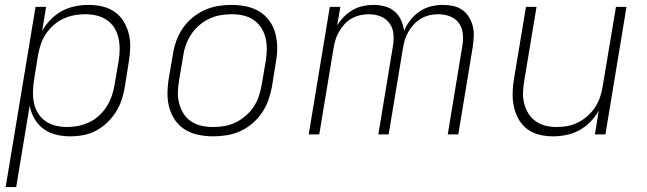

<svg xmlns="http://www.w3.org/2000/svg" viewBox="-20 -548 2640 783"><path d="M3 215 125 -520H168L152 -422Q166 -447 187 -468.5Q208 -490 233.5 -503.5Q259 -517 286.5 -522.5Q314 -528 341 -528Q370 -528 398 -521.5Q426 -515 448.5 -499Q471 -483 485 -459.5Q499 -436 505.5 -409Q512 -382 511 -353Q510 -324 505 -294L489 -194Q485 -168 476.5 -142Q468 -116 453 -92Q438 -68 417 -48Q396 -28 371.5 -15Q347 -2 320 3Q293 8 266 8Q236 8 208 1Q180 -6 157.5 -22.5Q135 -39 120.5 -64Q106 -89 101 -117L46 215ZM254 -30Q276 -30 299 -34.5Q322 -39 344 -49.5Q366 -60 384 -76.5Q402 -93 415 -113.5Q428 -134 435.5 -156Q443 -178 447 -201L464 -301Q468 -325 468 -348.5Q468 -372 463 -394Q458 -416 446 -435Q434 -454 415.5 -466.5Q397 -479 374.5 -484.5Q352 -490 328 -490Q306 -490 283.5 -486Q261 -482 239 -472Q217 -462 198.5 -445.5Q180 -429 167 -409.5Q154 -390 146.5 -367.5Q139 -345 135 -323L119 -223Q115 -199 114.5 -175Q114 -151 118.5 -128.5Q123 -106 135 -86.5Q147 -67 165.5 -54Q184 -41 207 -35.5Q230 -30 254 -30Z M849 8Q819 8 789.5 2Q760 -4 736 -18.5Q712 -33 695.5 -56Q679 -79 671 -107Q663 -135 663 -165Q663 -195 668 -226L685 -326Q689 -353 698.5 -380Q708 -407 724.5 -431.5Q741 -456 764.5 -475.5Q788 -495 814.5 -507Q841 -519 869 -523.5Q897 -528 924 -528Q954 -528 983.5 -522Q1013 -516 1037 -501.5Q1061 -487 1078 -464Q1095 -441 1102.5 -413Q1110 -385 1110.5 -355Q1111 -325 1105 -294L1089 -194Q1084 -167 1074.5 -140Q1065 -113 1048.5 -88.5Q1032 -64 1009 -44.5Q986 -25 959.5 -13Q933 -1 904.5 3.5Q876 8 849 8ZM850 -30Q872 -30 895.5 -34Q919 -38 940.5 -48.5Q962 -59 981.5 -75.5Q1001 -92 1014.5 -112.5Q1028 -133 1035.5 -155.5Q1043 -178 1047 -201L1064 -301Q1068 -325 1068 -349Q1068 -373 1062.5 -395Q1057 -417 1044.5 -436Q1032 -455 1013 -467.5Q994 -480 971.5 -485Q949 -490 924 -490Q902 -490 878.5 -486Q855 -482 833 -471.5Q811 -461 792 -444.5Q773 -428 759.5 -407.5Q746 -387 738 -364.5Q730 -342 727 -319L710 -219Q706 -195 705.5 -171Q705 -147 711 -125Q717 -103 729 -84Q741 -65 760 -52.5Q779 -40 802 -35Q825 -30 850 -30Z M1239 0 1325 -520H1368L1355 -444Q1366 -463 1382.5 -479.5Q1399 -496 1419 -507.5Q1439 -519 1460.5 -523.5Q1482 -528 1503 -528Q1527 -528 1549.5 -522Q1572 -516 1589 -501.5Q1606 -487 1615.5 -466Q1625 -445 1628 -422Q1637 -445 1653.5 -466Q1670 -487 1691.5 -501.5Q1713 -516 1737.5 -522Q1762 -528 1786 -528Q1808 -528 1828.5 -523.5Q1849 -519 1865.5 -507.5Q1882 -496 1892.5 -478.5Q1903 -461 1908 -441.5Q1913 -422 1912 -400.5Q1911 -379 1908 -357L1849 0H1806L1866 -364Q1870 -389 1867 -413Q1864 -437 1850.5 -455Q1837 -473 1814.5 -481.5Q1792 -490 1767 -490Q1750 -490 1732 -486Q1714 -482 1697.5 -472.5Q1681 -463 1668 -449Q1655 -435 1645.5 -418.5Q1636 -402 1631 -385Q1626 -368 1623 -350L1565 0H1523L1583 -364Q1587 -389 1584 -413Q1581 -437 1567 -455Q1553 -473 1531 -481.5Q1509 -490 1484 -490Q1467 -490 1449 -486Q1431 -482 1414 -472.5Q1397 -463 1384.5 -449Q1372 -435 1362.5 -418.5Q1353 -402 1348 -385Q1343 -368 1340 -350L1282 0Z M2236 8Q2207 8 2180 1.5Q2153 -5 2131 -21Q2109 -37 2095.5 -61Q2082 -85 2076 -112Q2070 -139 2070.5 -168Q2071 -197 2076 -226L2125 -520H2168L2118 -219Q2114 -196 2113 -172.5Q2112 -149 2117.5 -127Q2123 -105 2134.5 -86Q2146 -67 2164 -54Q2182 -41 2204 -35.5Q2226 -30 2250 -30Q2272 -30 2294 -34Q2316 -38 2337 -48.5Q2358 -59 2376.5 -75.5Q2395 -92 2407.5 -111.5Q2420 -131 2427.5 -153Q2435 -175 2438 -197L2492 -520H2535L2449 0H2406L2422 -97Q2408 -72 2387.5 -51Q2367 -30 2342 -16.5Q2317 -3 2289.5 2.5Q2262 8 2236 8Z"/></svg>

Font: Iosevka Aile Extralight
Style: Italic
Weight: 200
Italic angle: -9°
Designer: Belleve Invis
Foundry: Belleve Invis
Version: Version 31.1.0; ttfautohint (v1.8.4)